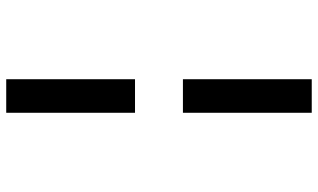

<svg xmlns="http://www.w3.org/2000/svg" viewBox="-225 -660 1036 626"><g transform="rotate(-90 293.0 -347.0)"><path d="M238.3 -424.8V-844.7H347.7V-424.8ZM238.3 151.4V-268.6H347.7V151.4Z"/></g></svg>

Font: Cascadia Mono Medium
Style: Italic
Weight: 500
Italic angle: -10°
Monospace: yes
Designer: Aaron Bell
Foundry: Saja Typeworks
Version: Version 2407.024